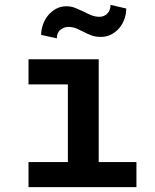

<svg xmlns="http://www.w3.org/2000/svg" viewBox="-20 -773 640 793"><path d="M97.7 -528.3V-424.3H260.3V-103.5H97.7V0H543.5V-103.5H387.7V-528.3ZM501.5 -737.8 436.5 -752.9Q436.5 -742.2 433.3 -733.4Q430.2 -724.6 424.3 -718.3Q418.5 -711.4 409.7 -707.5Q400.9 -703.6 391.6 -703.6Q373 -703.6 356.4 -710.4Q339.8 -717.3 324.2 -725.6Q307.6 -733.4 290.8 -740.2Q273.9 -747.1 253.9 -747.1Q230.5 -747.1 211.4 -736.6Q192.4 -726.1 178.7 -709.5Q165 -692.9 157.5 -671.6Q149.9 -650.4 149.9 -628.9L214.8 -614.7Q214.8 -628.4 220.5 -638.9Q226.1 -649.4 235.4 -653.8Q242.7 -658.7 251.2 -660.6Q259.8 -662.6 268.6 -661.6Q285.6 -660.2 299.6 -653.8Q313.5 -647.5 328.1 -640.1Q342.3 -632.3 358.6 -626.5Q375 -620.6 397 -620.6Q420.4 -620.6 439.5 -630.6Q458.5 -640.6 472.7 -657.2Q486.3 -673.3 493.9 -694.6Q501.5 -715.8 501.5 -737.8Z"/></svg>

Font: Roboto Mono SemiBold
Style: Regular
Weight: 600
Monospace: yes
Designer: Google
Version: Version 3.000